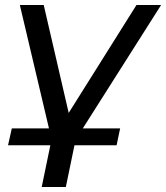

<svg xmlns="http://www.w3.org/2000/svg" viewBox="-20 -550 661 764"><path d="M12 28 27 -39H458L444 28ZM291 -43 242 194H146L195 -43ZM194 42 59 -530H154L266 -46H219L523 -530H621L258 42Z"/></svg>

Font: MOST Montserrat Medium
Style: Italic
Weight: 500
Italic angle: -11.3°
Designer: Julieta Ulanovsky
Foundry: Julieta Ulanovsky
Version: Version 8.000;March 11, 2024;FontCreator 15.0.0.2926 64-bit